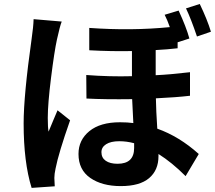

<svg xmlns="http://www.w3.org/2000/svg" viewBox="-20 -875 1053 940"><path d="M1012.7 -719.7 944.3 -696.3Q915 -783.2 890.6 -834L958 -855.5Q995.1 -778.3 1012.7 -719.7ZM144.5 -781.2 282.2 -769.5Q273.4 -748 258.8 -681.6Q246.1 -624 230 -495.1Q213.9 -366.2 213.9 -297.9Q213.9 -250 217.8 -230.5Q225.6 -251 242.2 -289.1Q258.8 -327.1 261.7 -335L323.2 -286.1Q266.6 -125 252 -49.8Q246.1 -22.5 246.1 -3.9Q246.1 9.8 248 37.1L134.8 44.9Q95.7 -81.1 95.7 -270.5Q95.7 -407.2 134.8 -684.6Q143.6 -745.1 144.5 -781.2ZM636.7 -150.4V-173.8Q600.6 -183.6 563.5 -183.6Q522.5 -183.6 499.5 -168.9Q476.6 -154.3 476.6 -129.9Q476.6 -102.5 497.6 -87.9Q518.6 -73.2 555.7 -73.2Q636.7 -73.2 636.7 -150.4ZM910.2 -521.5V-406.2Q844.7 -398.4 743.2 -393.6Q744.1 -335.9 750 -245.1Q857.4 -207 953.1 -121.1L888.7 -12.7Q821.3 -80.1 755.9 -121.1V-110.4Q755.9 -42 710 -2.9Q664.1 36.1 571.3 36.1Q479.5 36.1 421.9 -3.9Q364.3 -43.9 364.3 -121.1Q364.3 -189.5 417.5 -232.9Q470.7 -276.4 567.4 -276.4Q604.5 -276.4 632.8 -272.5Q627 -383.8 627 -389.6Q495.1 -387.7 403.3 -392.6L402.3 -507.8Q517.6 -499 626 -502V-625Q524.4 -623 417 -628.9V-738.3Q623 -723.6 811.5 -742.2Q798.8 -778.3 786.1 -802.7L854.5 -823.2Q891.6 -743.2 907.2 -686.5L849.6 -668V-638.7Q799.8 -632.8 742.2 -629.9V-506.8Q810.5 -509.8 910.2 -521.5Z"/></svg>

Font: GenEi Gothic M Regular
Style: Bold
Weight: 700
Designer: o_tamon (Modified); [Source Han Sans]
Ryoko NISHIZUKA  (kana & ideographs); Paul D. Hunt (Latin, Greek & Cyrillic); Wenl
Version: Version 1.1a;Original Version 1.004